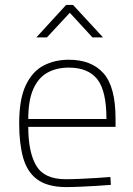

<svg xmlns="http://www.w3.org/2000/svg" viewBox="-20 -752 542 781"><path d="M246 9Q172 8 131 -22.5Q90 -53 74 -111Q58 -169 58 -250Q58 -349 85 -405.5Q112 -462 157.5 -485.5Q203 -509 260 -509Q352 -509 401 -454Q450 -399 450 -269V-236H95Q95 -133 127.5 -78Q160 -23 247 -23Q273 -23 306 -24.5Q339 -26 372 -28Q405 -30 429 -32L431 0Q407 2 374 4Q341 6 307 7.5Q273 9 246 9ZM95 -268H413Q413 -383 375.5 -430Q338 -477 260 -477Q210 -477 173 -456.5Q136 -436 115.5 -390Q95 -344 95 -268ZM128 -600 249 -732H277L399 -600H356L264 -700L171 -600Z"/></svg>

Font: Cairo Play ExtraLight
Style: Regular
Weight: 250
Version: Version 3.119